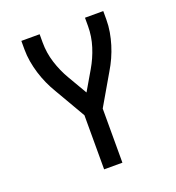

<svg xmlns="http://www.w3.org/2000/svg" viewBox="-133 -626 866 947"><g transform="rotate(-20 300.0 -152.5)"><path d="M252 215V-69L159 -229Q142 -257 128.5 -287Q115 -317 105.5 -348Q96 -379 90.5 -411Q85 -443 85 -476V-520H181V-476Q181 -422 197.5 -370Q214 -318 241 -272L300 -171L359 -272Q386 -318 402.5 -370Q419 -422 419 -476V-520H515V-476Q515 -443 509.5 -411Q504 -379 494.5 -348Q485 -317 471.5 -287Q458 -257 441 -229L348 -69V215Z"/></g></svg>

Font: Zed Mono Medium Extended
Style: Regular
Weight: 500
Width: 7
Monospace: yes
Designer: Belleve Invis
Foundry: Belleve Invis
Version: Version 1.0.0; ttfautohint (v1.8.4)